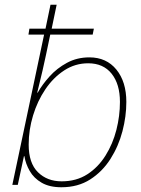

<svg xmlns="http://www.w3.org/2000/svg" viewBox="-20 -780 593 810"><path d="M239 10Q189 10 156 -9Q123 -28 105.5 -58.5Q88 -89 83 -121H81L55 0H32L166 -634H100L104 -659H172L193 -760H219L198 -659H376L371 -634H192Q172 -537 159.5 -482.5Q147 -428 137 -389H139Q158 -423 189 -457.5Q220 -492 262.5 -515Q305 -538 357 -538Q429 -538 471 -486.5Q513 -435 513 -350Q513 -289 496.5 -226Q480 -163 446 -109.5Q412 -56 360.5 -23Q309 10 239 10ZM240 -15Q302 -15 348 -44.5Q394 -74 425 -123.5Q456 -173 471 -232Q486 -291 486 -350Q486 -425 451 -469Q416 -513 352 -513Q297 -513 251 -483Q205 -453 171.5 -403.5Q138 -354 119.5 -293Q101 -232 101 -170Q101 -92 140 -53.5Q179 -15 240 -15Z"/></svg>

Font: Noto Sans Thin
Style: Italic
Weight: 100
Italic angle: -12°
Designer: Monotype Design Team
Foundry: Monotype Imaging Inc.
Version: Version 2.013; ttfautohint (v1.8.4.7-5d5b)